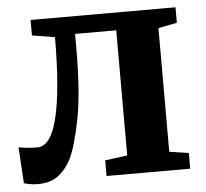

<svg xmlns="http://www.w3.org/2000/svg" viewBox="-45 -594 695 648"><g transform="rotate(-5 303.0 -270.0)"><path d="M58 7Q43.5 7 31.2 4.8Q19 2.5 11 0L3.5 -122.5Q14 -120 32.2 -118.2Q50.5 -116.5 67 -116.5Q113 -116.5 135.5 -210Q158 -303.5 158.5 -482L81.5 -494.5V-547H572.5V-494.5L509 -482V-63L574.5 -53V0H291V-53L366.5 -63V-487H227V-438.5Q227 -287.5 209.2 -198.2Q191.5 -109 172 -69Q156.5 -36.5 129.5 -14.8Q102.5 7 58 7Z"/></g></svg>

Font: Merriweather Text Regular
Style: Bold
Weight: 700
Designer: Eben Sorkin
Foundry: Eben Sorkin
Version: Version 2.100; ttfautohint (v1.7.19-72a1) -l 8 -r 50 -G 200 